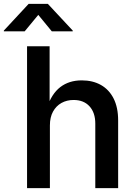

<svg xmlns="http://www.w3.org/2000/svg" viewBox="-69 -965 696 985"><path d="M187 -321.8V0H69.8V-727.5H185.5V-411.6H171.9Q195.3 -483.4 240.2 -518.1Q285.2 -552.7 350.6 -552.7Q406.7 -552.7 448.7 -529.1Q490.7 -505.4 513.9 -459.5Q537.1 -413.6 537.1 -347.2V0H419.9V-330.6Q419.9 -387.2 390.1 -419.7Q360.4 -452.1 308.6 -452.1Q273.9 -452.1 246.3 -436.8Q218.8 -421.4 202.9 -392.3Q187 -363.3 187 -321.8ZM57.6 -804.2H-49.3V-808.1L78.1 -945.3H176.3L304.2 -808.1V-804.2H196.8L127.4 -888.7Z"/></svg>

Font: Inter Cardless
Style: Medium
Weight: 500
Designer: Rasmus Andersson
Foundry: rsms
Version: Version 4.001;git-9221beed3